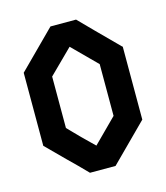

<svg xmlns="http://www.w3.org/2000/svg" viewBox="-79 -533 515 595"><g transform="rotate(-15 178.0 -235.0)"><path d="M336.9 -117.2 278.3 -58.6 219.7 0H137.7Q108.4 -30.3 78.1 -59.6L19.5 -118.2V-352.5L78.1 -411.1L136.7 -469.7H218.8Q257.8 -429.7 335.9 -351.6H336.9ZM253.9 -151.4V-317.4L177.7 -393.6Q152.3 -368.2 101.6 -318.4V-153.3L139.6 -114.3L178.7 -76.2Z"/></g></svg>

Font: mr_KirucoupageG
Style: Regular
Weight: 400
Designer: Jan Henkel
Version: Version 1.00 May 25, 2020, initial release